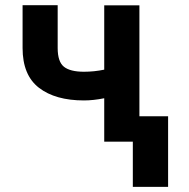

<svg xmlns="http://www.w3.org/2000/svg" viewBox="-20 -549 731 744"><path d="M520.2 -528.4V0H383.9V-168.3Q341.6 -159.8 305.4 -159.8Q194.6 -159.8 131 -208.8Q67.5 -257.8 67.5 -362.9V-528.8H203.5V-362.9Q203.5 -309.7 227.8 -290.3Q252.1 -271 305.4 -271Q344.8 -271 383.9 -279.1V-528.4ZM631.4 -98.4V175.1H494.7V-98.4Z"/></svg>

Font: Interface
Style: Bold
Weight: 700
Designer: Rasmus Andersson
Foundry: rsms
Version: Version 1.8